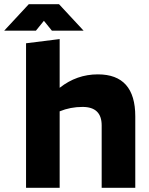

<svg xmlns="http://www.w3.org/2000/svg" viewBox="-74 -894 711 914"><path d="M319 -385Q261 -385 210 -364V0H50V-688L210 -708V-476Q291 -540 392 -540Q570 -540 570 -340V0H410V-297Q410 -385 319 -385ZM63 -874H207L324 -748H173L135 -795L97 -748H-54Z"/></svg>

Font: Roundo
Style: Bold
Weight: 700
Designer: Namrata Goyal (Gurmukhi), Shiva Nallaperumal (Latin)
Foundry: Indian Type Foundry
Version: Version 1.000;PS 1.0;hotconv 1.0.88;makeotf.lib2.5.647800